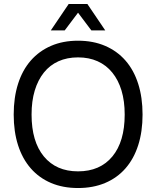

<svg xmlns="http://www.w3.org/2000/svg" viewBox="-20 -931 787 967"><path d="M373 16Q297 16 237 -9.5Q177 -35 135 -83Q93 -131 71 -199.5Q49 -268 49 -354Q49 -440 71 -509Q93 -578 135 -626Q177 -674 237 -700Q297 -726 373 -726Q449 -726 509.5 -700Q570 -674 612 -626Q654 -578 676 -509Q698 -440 698 -354Q698 -268 676 -199.5Q654 -131 612 -83Q570 -35 509.5 -9.5Q449 16 373 16ZM373 -68Q484 -68 546 -143Q608 -218 608 -354Q608 -422 592 -475Q576 -528 545.5 -565.5Q515 -603 471.5 -622.5Q428 -642 373 -642Q318 -642 274.5 -622.5Q231 -603 201 -565.5Q171 -528 155 -475Q139 -422 139 -354Q139 -218 201 -143Q263 -68 373 -68ZM236 -778 326 -911H420L510 -778H440L373 -867L306 -778Z"/></svg>

Font: Geist
Style: Regular
Weight: 400
Designer: Basement.studio, Andrés Briganti, Mateo Zaragoza
Foundry: Basement.studio, Vercel, Andrés Briganti, Guido Ferreyra, Mateo Zaragoza
Version: Version 1.401